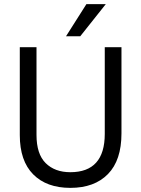

<svg xmlns="http://www.w3.org/2000/svg" viewBox="-20 -903 685 931"><path d="M300 -727 399 -883H493L369 -727ZM488 -254V-674H569V-256Q569 -126 503.5 -59Q438 8 321 8Q206 8 141 -57.5Q76 -123 76 -248V-674H157V-249Q157 -156 201.5 -112Q246 -68 321 -68Q488 -68 488 -254Z"/></svg>

Font: Hind Regular
Style: Regular
Weight: 400
Designer: Manushi Parikh, Satya Rajpurohit
Foundry: Indian Type Foundry
Version: Version 1.201;PS 1.0;hotconv 1.0.78;makeotf.lib2.5.61930; tt